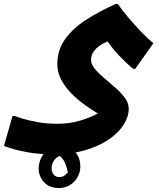

<svg xmlns="http://www.w3.org/2000/svg" viewBox="-57 -514 802 968"><path d="M212 264Q140 264 86.5 254.5Q33 245 1 234.5Q-31 224 -37 222L6 71H17Q30 76 60 85Q90 94 134 102Q178 110 233 110Q293 110 345.5 94.5Q398 79 436 58Q402 38 366.5 12Q331 -14 300.5 -45.5Q270 -77 251 -113.5Q232 -150 232 -191Q232 -262 271.5 -317Q311 -372 377.5 -414.5Q444 -457 526 -494H537Q559 -462 590 -425.5Q621 -389 654 -354.5Q687 -320 716 -296L625 -167H614Q574 -201 543.5 -233.5Q513 -266 485 -305Q467 -298 447.5 -285Q428 -272 415 -253.5Q402 -235 402 -212Q402 -190 421 -167Q440 -144 468.5 -120Q497 -96 525.5 -71Q554 -46 573 -20Q592 6 592 34Q592 74 566.5 114.5Q541 155 491.5 189Q442 223 371.5 243.5Q301 264 212 264ZM251 220Q288 220 318 248.5Q348 277 348 326Q348 354 334 379Q320 404 295.5 419Q271 434 240 434Q192 434 165 404.5Q138 375 138 336Q138 305 152.5 278.5Q167 252 193 236Q219 220 251 220ZM203 334Q203 353 213.5 366Q224 379 242 379Q256 379 266.5 372Q277 365 285 355Q281 332 271.5 309Q262 286 244 272Q223 281 213 299Q203 317 203 334Z"/></svg>

Font: Kufam
Style: Bold
Weight: 700
Designer: Wael Morcos, Artur Schmal
Foundry: Original Type
Version: Version 1.300; ttfautohint (v1.8.3)